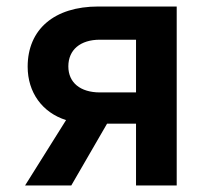

<svg xmlns="http://www.w3.org/2000/svg" viewBox="-20 -570 640 590"><path d="M199 0 309 -190H398V0H523V-550H282C147 -550 65 -480 65 -365C65 -286 110 -224 183 -201L57 0ZM287 -286C227 -286 190 -316 190 -366C190 -417 227 -448 287 -448H398V-286Z"/></svg>

Font: Tekne LDO
Style: Bold
Weight: 700
Monospace: yes
Designer: Alessio Laiso, Mario Rullo, Paolo Rosset
Foundry: Alessio Laiso
Version: Version 1.000;hotconv 1.0.109;makeotfexe 2.5.65596